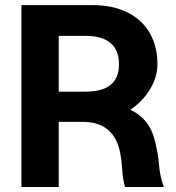

<svg xmlns="http://www.w3.org/2000/svg" viewBox="-20 -748 706 768"><path d="M65.7 -727.5H349.6Q431.3 -727.5 489.9 -698.3Q548.4 -669.1 579.1 -615.8Q609.7 -562.5 609.7 -490.8Q609.7 -435.4 574.5 -382Q539.2 -328.5 478.1 -294.6Q417 -260.6 344.3 -260.6H153.9V-381.4H322.5Q367.5 -381.4 397.1 -393.6Q426.7 -405.9 441.4 -430.2Q456 -454.5 456 -490.8Q456 -527.6 441.4 -553Q426.7 -578.4 396.9 -591.5Q367.1 -604.6 322 -604.6H214.9V0H65.7ZM468.3 -76.5Q466.5 -107.2 460.9 -135.2Q455.3 -163.2 446.8 -181.6Q429.1 -220.9 394.2 -241.3Q359.2 -261.7 301.8 -260.6L450 -324.5Q503 -315.7 541.2 -284Q579.3 -252.3 595.1 -200.8Q602 -178.8 608.1 -147Q614.3 -115.2 616.2 -87.6Q617.9 -64.8 623.1 -41.6Q628.2 -18.4 635.2 0H480.3Q475.1 -17 472.2 -36.5Q469.2 -56.1 468.3 -76.5Z"/></svg>

Font: Raveo Variable
Style: Regular
Weight: 400
Designer: Jakub Foglar, Rasmus Andersson (Inter)
Foundry: Jakubfoglar.com
Version: Version 1.000;Glyphs 3.2.3 (3260)